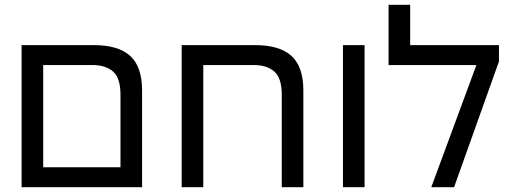

<svg xmlns="http://www.w3.org/2000/svg" viewBox="-20 -780 2134 800"><path d="M70 0V-592H371Q473 -592 522.5 -547Q572 -502 572 -403V0ZM160 -83H482V-385Q482 -455 451 -482Q420 -509 365 -509H160Z M1043 -592Q1145 -592 1194.5 -547Q1244 -502 1244 -403V0H1154V-385Q1154 -455 1123 -482Q1092 -509 1037 -509H827V0H737V-592Z M1409 0V-592H1499V0Z M1689 -592H2059V-524L1872 0H1777L1965 -509H1599V-760H1689Z"/></svg>

Font: Noto Sans Hebrew
Style: Regular
Weight: 400
Designer: Monotype Design Team
Foundry: Monotype Imaging Inc.
Version: Version 2.003